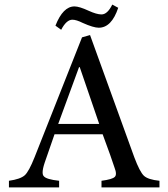

<svg xmlns="http://www.w3.org/2000/svg" viewBox="-20 -818 734 838"><path d="M305 -790Q326 -790 367 -771Q402 -755 423 -755Q449 -755 470 -798L496 -784Q467 -697 411 -697Q388 -697 341 -718Q313 -732 296 -732Q270 -732 247 -688L222 -706Q255 -790 305 -790ZM676 0H423V-29Q470 -35 481 -46Q486 -51 486 -60Q486 -71 480 -86Q467 -127 428 -232H218L175 -108Q166 -81 166 -66Q166 -54 171 -49Q182 -35 238 -29V0H19V-29Q69 -36 88 -53Q106 -69 131 -132L338 -655L373 -665L566 -132Q590 -68 608 -51Q626 -34 676 -29ZM413 -277 328 -525H325L234 -277Z"/></svg>

Font: Pochaevsk
Style: Regular
Weight: 400
Version: Version 1.210; ttfautohint (v1.8.4.7-5d5b)